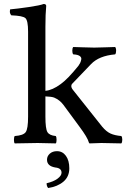

<svg xmlns="http://www.w3.org/2000/svg" viewBox="-20 -718 680 964"><path d="M121 -132V-559Q121 -615 107.5 -627Q94 -639 37 -641Q26 -652 31 -671Q66 -674 124 -682.5Q182 -691 199 -698Q212 -698 212 -688Q208 -648 208 -583V-262Q243 -265 285 -296Q320 -321 374 -388Q379 -395 382.5 -402Q386 -409 388 -419.5Q390 -430 380 -437Q370 -444 348 -445Q343 -450 343 -463.5Q343 -477 348 -482Q360 -482 394.5 -480.5Q429 -479 453 -479Q476 -479 511 -480.5Q546 -482 558 -482Q563 -477 563 -463.5Q563 -450 558 -445Q477 -438 437 -396L342 -297Q338 -293 338 -286Q338 -277 346 -267L493 -82Q514 -57 535 -47.5Q556 -38 589 -35Q594 -30 594 -16.5Q594 -3 589 2Q523 0 489 0Q474 0 430 2Q428 2 426 -3Q420 -27 379 -82L298 -192Q280 -216 252 -228Q239 -233 208 -234V-132Q208 -72 218 -55Q228 -38 260 -35Q264 -30 264 -16Q264 -2 260 2Q174 0 169 0Q138 0 54 2Q50 -2 50 -16Q50 -30 54 -35Q97 -38 109 -54.5Q121 -71 121 -132ZM266 41Q294 41 311 64.5Q328 88 328 127Q328 169 298.5 194Q269 219 222 226Q214 218 214 202Q249 194 269 179Q289 164 289 149Q289 126 258 123Q216 116 216 84Q216 66 230 53.5Q244 41 266 41Z"/></svg>

Font: Linux Libertine Mono O
Style: Mono
Weight: 400
Designer: Philipp H. Poll
Foundry: Philipp H. Poll
Version: Version 5.1.7